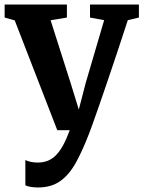

<svg xmlns="http://www.w3.org/2000/svg" viewBox="-20 -575 634 848"><path d="M148 253Q130.5 253 115.8 250.5Q101 248 92 243.5V131.5Q98.5 136 114 139.5Q129.5 143 146 143Q170.5 143 190.5 135.2Q210.5 127.5 227.2 110.5Q244 93.5 259 66Q274 38.5 288 0H233L45 -485L0.5 -497.5V-555H275.5V-497.5L203.5 -485.5L292 -208L328 -91L358.5 -208.5L440 -486L377.5 -497.5V-555H593.5V-497.5L544.5 -486Q521.5 -415.5 498.5 -346.2Q475.5 -277 454.5 -215.5Q433.5 -154 416.5 -105Q399.5 -56 388.2 -24.8Q377 6.5 374 13.5Q344.5 90.5 314.8 144Q285 197.5 245.5 225.2Q206 253 148 253Z"/></svg>

Font: Merriweather 20pt
Style: Bold
Weight: 700
Version: Version 2.100